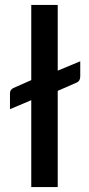

<svg xmlns="http://www.w3.org/2000/svg" viewBox="-20 -760 360 780"><path d="M306 -511V-449Q306 -430.5 290.5 -424L214.5 -391V0H107V-353L20.5 -316.5V-380.5Q20.5 -396 34.5 -402.5L107 -434.5V-740H214.5V-473Z"/></svg>

Font: Lato SemiBold
Style: Regular
Weight: 600
Designer: Lukasz Dziedzic with Adam Twardoch and Botio Nikoltchev
Foundry: tyPoland Lukasz Dziedzic
Version: Version 2.015; 2015-08-06; http://www.latofonts.com/